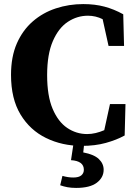

<svg xmlns="http://www.w3.org/2000/svg" viewBox="-20 -696 662 941"><path d="M381 19Q285 19 206 -19.5Q127 -58 80.5 -135Q34 -212 34 -329Q34 -418 62.5 -483Q91 -548 140.5 -591Q190 -634 254 -655Q318 -676 388 -676Q445 -676 492 -663.5Q539 -651 584 -626L588 -471H512L483 -602Q449 -619 411 -619Q358 -619 312.5 -589Q267 -559 239 -494.5Q211 -430 211 -328Q211 -226 238 -162.5Q265 -99 309.5 -69Q354 -39 407 -39Q428 -39 449 -44Q470 -49 491 -58L519 -186H595L591 -32Q551 -10 498.5 4.5Q446 19 381 19ZM328 89 342 -4H394L388 51Q441 61 464.5 83.5Q488 106 488 136Q488 174 454.5 199.5Q421 225 353 225Q329 225 310.5 221.5Q292 218 275 212L286 166Q300 170 313 172Q326 174 339 174Q366 174 378.5 163.5Q391 153 391 136Q391 93 328 89Z"/></svg>

Font: Source Serif Pro
Style: Bold
Weight: 700
Designer: Frank Grießhammer
Foundry: Adobe Systems Incorporated
Version: Version 3.001;hotconv 1.0.111;makeotfexe 2.5.65597